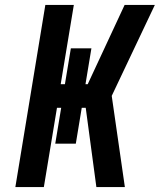

<svg xmlns="http://www.w3.org/2000/svg" viewBox="-20 -755 645 775"><path d="M369 0 326 -320H310L286 -175H203L227 -320H210L157 0H42L163 -735H278L225 -415H242L266 -560H349L325 -415H334L483 -735H605L431 -368L484 0Z"/></svg>

Font: Iosevka XBd Ex Obl
Style: Regular
Weight: 800
Width: 7
Italic angle: -9°
Monospace: yes
Designer: Belleve Invis
Foundry: Belleve Invis
Version: Version 32.5.0; ttfautohint (v1.8.4)